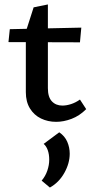

<svg xmlns="http://www.w3.org/2000/svg" viewBox="-20 -540 422 862"><path d="M232 7Q195 7 164 -8Q133 -23 114.5 -53Q96 -83 96 -126V-398L131 -507L195 -520V-144Q195 -104 213 -85Q231 -66 260 -66Q278 -66 298.5 -72.5Q319 -79 339 -93L367 -50Q337 -20 301.5 -6.5Q266 7 232 7ZM339 -350 18 -351 24 -409 345 -416ZM204 302 167 271Q184 251 192.5 226Q201 201 201 177Q201 153 194.5 134.5Q188 116 176 106L246 54Q271 71 282 96.5Q293 122 293 150Q293 193 269 236Q245 279 204 302Z"/></svg>

Font: Ysabeau Office SemiBold
Style: Regular
Weight: 600
Designer: Christian Thalmann (Catharsis Fonts)
Version: Version 2.001;gftools[0.9.30]; featfreeze: tnum,lnum,ss02